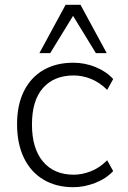

<svg xmlns="http://www.w3.org/2000/svg" viewBox="-20 -771 531 799"><path d="M285 8Q214 8 161 -23.5Q108 -55 79.5 -114Q51 -173 51 -254Q51 -335 80 -392.5Q109 -450 161.5 -480Q214 -510 285 -510Q333 -510 377.5 -492Q422 -474 451 -442L426 -397Q395 -428 359 -442.5Q323 -457 287 -457Q205 -457 159 -405Q113 -353 113 -253Q113 -153 159 -98.5Q205 -44 287 -44Q321 -44 357.5 -58Q394 -72 426 -104L451 -59Q421 -27 375.5 -9.5Q330 8 285 8ZM144 -550 253 -751H315L424 -550H379L284 -705L189 -550Z"/></svg>

Font: Mulish ExtraLight Light
Style: Regular
Weight: 300
Version: Version 3.603